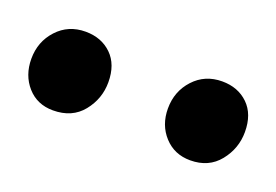

<svg xmlns="http://www.w3.org/2000/svg" viewBox="-37 -776 408 284"><g transform="rotate(20 167.0 -634.0)"><path d="M272 -571Q247 -571 231 -588.5Q215 -606 215 -632Q215 -659 232.5 -678Q250 -697 277 -697Q302 -697 318 -681.5Q334 -666 334 -638Q334 -612 317.5 -591.5Q301 -571 272 -571ZM56 -571Q31 -571 15.5 -588.5Q0 -606 0 -632Q0 -659 17.5 -678Q35 -697 62 -697Q87 -697 103 -681.5Q119 -666 119 -638Q119 -612 102.5 -591.5Q86 -571 56 -571Z"/></g></svg>

Font: Faustina Light Medium
Style: Regular
Weight: 500
Version: Version 1.200